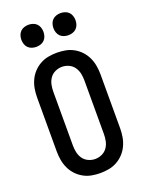

<svg xmlns="http://www.w3.org/2000/svg" viewBox="-175 -1036 850 1126"><g transform="rotate(-20 250.0 -473.0)"><path d="M250 8Q223 8 196 3Q169 -2 145 -15.5Q121 -29 102.5 -49Q84 -69 72.5 -94Q61 -119 56.5 -146Q52 -173 52 -200V-535Q52 -562 56.5 -589Q61 -616 72.5 -641Q84 -666 102.5 -686Q121 -706 145 -719.5Q169 -733 196 -738Q223 -743 250 -743Q277 -743 304 -738Q331 -733 355 -719.5Q379 -706 397.5 -686Q416 -666 427.5 -641Q439 -616 443.5 -589Q448 -562 448 -535V-200Q448 -173 443.5 -146Q439 -119 427.5 -94Q416 -69 397.5 -49Q379 -29 355 -15.5Q331 -2 304 3Q277 8 250 8ZM250 -80Q272 -80 292.5 -89.5Q313 -99 325.5 -117Q338 -135 342.5 -156.5Q347 -178 347 -200V-535Q347 -557 342.5 -578.5Q338 -600 325.5 -618Q313 -636 292.5 -645.5Q272 -655 250 -655Q228 -655 207.5 -645.5Q187 -636 174.5 -618Q162 -600 157.5 -578.5Q153 -557 153 -535V-200Q153 -178 157.5 -156.5Q162 -135 174.5 -117Q187 -99 207.5 -89.5Q228 -80 250 -80ZM350 -816Q336 -816 322.5 -820.5Q309 -825 299.5 -834.5Q290 -844 285.5 -857.5Q281 -871 281 -885Q281 -899 285.5 -912.5Q290 -926 299.5 -935.5Q309 -945 322.5 -949.5Q336 -954 350 -954Q364 -954 377.5 -949.5Q391 -945 400.5 -935.5Q410 -926 414.5 -912.5Q419 -899 419 -885Q419 -871 414.5 -857.5Q410 -844 400.5 -834.5Q391 -825 377.5 -820.5Q364 -816 350 -816ZM150 -816Q136 -816 122.5 -820.5Q109 -825 99.5 -834.5Q90 -844 85.5 -857.5Q81 -871 81 -885Q81 -899 85.5 -912.5Q90 -926 99.5 -935.5Q109 -945 122.5 -949.5Q136 -954 150 -954Q164 -954 177.5 -949.5Q191 -945 200.5 -935.5Q210 -926 214.5 -912.5Q219 -899 219 -885Q219 -871 214.5 -857.5Q210 -844 200.5 -834.5Q191 -825 177.5 -820.5Q164 -816 150 -816Z"/></g></svg>

Font: Iosevka SS18 Semibold
Style: Regular
Weight: 600
Monospace: yes
Designer: Belleve Invis
Foundry: Belleve Invis
Version: Version 25.1.1; ttfautohint (v1.8.4)